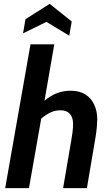

<svg xmlns="http://www.w3.org/2000/svg" viewBox="-20 -981 578 1001"><path d="M7 0 139 -750H263L212 -456Q246 -484 278.5 -496Q311 -508 348 -508Q394 -508 424.5 -489Q455 -470 471 -436Q487 -402 487 -359Q487 -345 485 -320.5Q483 -296 478 -265L433 0H309L351 -246Q355 -268 358 -291Q361 -314 361 -335Q361 -368 344.5 -387Q328 -406 296 -406Q267 -406 243 -394.5Q219 -383 195 -363L131 0ZM341 -795 222 -867 100 -807 113 -881 239 -961 354 -869Z"/></svg>

Font: Cabin VF Beta
Style: Italic
Weight: 400
Italic angle: -7°
Designer: Pablo Impallari
Foundry: Pablo Impallari. http://www.impallari.com Igino Marini. http://www.ikern.com
Version: Version 2.300